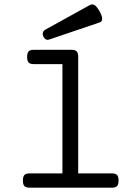

<svg xmlns="http://www.w3.org/2000/svg" viewBox="-20 -872 640 892"><path d="M393.1 -846.2Q399.4 -849.6 405 -851.1Q410.6 -852.5 416.3 -850.1Q421.9 -847.7 428.2 -840.6Q434.6 -833.5 442.4 -819.8Q449.7 -806.6 452.4 -797.6Q455.1 -788.6 454.6 -782.5Q454.1 -776.4 450.7 -772.7Q447.3 -769 442.4 -767.6L207.5 -688Q198.2 -685.1 191.2 -690.2Q184.1 -695.3 180.7 -703.6Q177.2 -711.9 179.4 -720.5Q181.6 -729 189.9 -733.9ZM270 -574.2H136.7Q120.1 -574.2 113 -581.5Q106 -588.9 106 -607.4Q106 -626 113 -633.3Q120.1 -640.6 136.7 -640.6H312.5Q329.1 -640.6 336.2 -633.3Q343.3 -626 343.3 -607.4V-66.4H500Q516.6 -66.4 523.7 -59.1Q530.8 -51.8 530.8 -33.2Q530.8 -14.6 523.7 -7.3Q516.6 0 500 0H117.2Q100.6 0 93.5 -7.3Q86.4 -14.6 86.4 -33.2Q86.4 -51.8 93.5 -59.1Q100.6 -66.4 117.2 -66.4H270Z"/></svg>

Font: Courier Prime
Style: Regular
Weight: 400
Designer: Alan Dague-Greene
Foundry: Quote-Unquote Apps
Version: Version 1.203